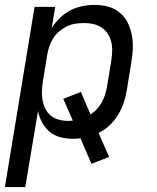

<svg xmlns="http://www.w3.org/2000/svg" viewBox="-22 -558 642 783"><path d="M-2 205 119 -530H203L189 -444Q203 -466 222.5 -485Q242 -504 265.5 -516Q289 -528 314.5 -533Q340 -538 365 -538Q365 -538 365 -538Q365 -538 365 -538Q394 -538 420.5 -530.5Q447 -523 467.5 -505.5Q488 -488 499.5 -464Q511 -440 516 -413Q521 -386 519.5 -357.5Q518 -329 513 -300L495 -190Q491 -164 482.5 -139Q474 -114 460 -90.5Q446 -67 425.5 -47.5Q405 -28 380 -16L423 82L351 110L306 6Q299 7 291 7.5Q283 8 276 8Q249 8 224 1.5Q199 -5 180.5 -20.5Q162 -36 150 -58Q138 -80 133 -105L81 205ZM256 -65Q260 -65 265 -65.5Q270 -66 275 -66L236 -155L308 -183L347 -91Q362 -101 373.5 -113.5Q385 -126 393 -140.5Q401 -155 406 -170.5Q411 -186 414 -202L432 -312Q435 -331 435.5 -350.5Q436 -370 431.5 -388Q427 -406 417 -421Q407 -436 392 -446Q377 -456 358.5 -460Q340 -464 321 -464Q304 -464 286.5 -461.5Q269 -459 252 -451Q235 -443 220.5 -431Q206 -419 196 -403.5Q186 -388 180 -371Q174 -354 171 -337L153 -227Q150 -207 149 -187.5Q148 -168 151.5 -149.5Q155 -131 163 -114.5Q171 -98 185 -86.5Q199 -75 217.5 -70Q236 -65 256 -65Z"/></svg>

Font: Iosevka Curly Extended
Style: Italic
Weight: 400
Width: 7
Italic angle: -9°
Monospace: yes
Designer: Belleve Invis
Foundry: Belleve Invis
Version: Version 11.1.0; ttfautohint (v1.8.3)